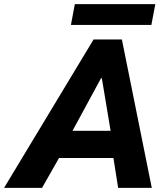

<svg xmlns="http://www.w3.org/2000/svg" viewBox="-69 -911 811 931"><path d="M384.8 -719.7H522L667 0H503.9L481 -145H217.3L134.8 0H-49.3ZM293.9 -891.1H684.1L665 -790H274.9ZM467.3 -276.9 424.8 -531.7H420.9L282.7 -276.9Z"/></svg>

Font: Reddit Sans Chocolate ExBold
Style: Italic
Weight: 800
Italic angle: -11.25°
Designer: Stephen Hutchings
Version: Version 1.013